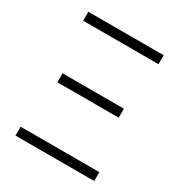

<svg xmlns="http://www.w3.org/2000/svg" viewBox="-168 -830 894 950"><g transform="rotate(30 279.5 -355.5)"><path d="M56.6 -50.8H506.3V0H56.6ZM104 -383.3H454.6V-332H104ZM62.5 -710.9H492.7V-659.7H62.5Z"/></g></svg>

Font: Roboto Light
Style: Regular
Weight: 300
Designer: Google
Version: Version 2.134; 2016; ttfautohint (v1.6)